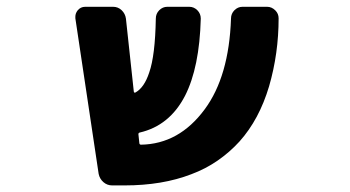

<svg xmlns="http://www.w3.org/2000/svg" viewBox="-20 -569 1040 571"><path d="M313.5 -17.6Q298.8 -17.6 287.6 -27.3Q276.4 -37.1 273.4 -51.8L204.1 -514.6Q204.1 -516.6 204.1 -519.5Q204.1 -529.3 210.9 -538.1Q219.7 -548.8 233.4 -548.8H316.4Q331.1 -548.8 341.8 -538.6Q352.5 -528.3 354.5 -513.7L377.9 -296.9Q378.9 -292 382.8 -293.9Q409.2 -308.6 423.8 -353.5Q441.4 -403.3 443.4 -513.7Q443.4 -528.3 453.6 -538.6Q463.9 -548.8 477.5 -548.8H543Q556.6 -548.8 566.9 -538.6Q577.1 -528.3 577.1 -513.7Q573.2 -368.2 530.3 -284.2Q484.4 -195.3 395.5 -174.8Q391.6 -173.8 391.6 -169.9L394.5 -142.6Q395.5 -138.7 399.4 -138.7Q512.7 -140.6 588.9 -244.1Q661.1 -341.8 667 -513.7Q667 -528.3 677.2 -538.6Q687.5 -548.8 701.2 -548.8H774.4Q788.1 -548.8 798.8 -538.1Q808.6 -528.3 808.6 -514.6Q808.6 -410.2 780.3 -312.5Q751 -213.9 692.4 -148.4Q663.1 -116.2 627 -91.3Q590.8 -66.4 548.8 -50.8Q462.9 -17.6 350.6 -17.6Z"/></svg>

Font: Rounded-L Mgen+ 1mn bold
Style: Bold
Weight: 700
Designer: [Source Han Sans]
Ryoko NISHIZUKA  (kana & ideographs); Paul D. Hunt (Latin, Greek & Cyrillic); Wenlong ZHANG  (bopomofo
Version: Version 1.059.20150602